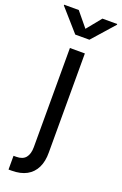

<svg xmlns="http://www.w3.org/2000/svg" viewBox="-217 -811 675 1065"><g transform="rotate(20 120.5 -278.5)"><path d="M76.7 -545.9H165V39.1Q165.5 90.8 147.5 127.9Q129.4 165 93.8 184.6Q58.1 204.1 4.9 204.1H-12.7V123H3.4Q41.5 123 59.1 101.3Q76.7 79.6 76.7 39.1ZM50.8 -760.7 121.1 -675.3 190.4 -760.7H277.8V-756.3L162.6 -626H79.1L-35.6 -756.3V-760.7Z"/></g></svg>

Font: Inter Variable
Style: Regular
Weight: 400
Designer: Rasmus Andersson
Foundry: rsms
Version: Version 4.001;git-9221beed3